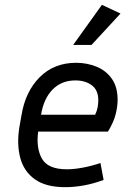

<svg xmlns="http://www.w3.org/2000/svg" viewBox="-20 -765 545 795"><path d="M409 -20Q366 -4 326 3Q286 10 250 10Q170 10 124.5 -22.5Q79 -55 64 -111Q49 -167 60 -237L69 -288Q85 -386 144.5 -445.5Q204 -505 295 -505Q340 -505 379.5 -489Q419 -473 443 -439Q467 -405 467 -352Q467 -323 458.5 -290.5Q450 -258 427 -220H138Q129 -151 154 -107.5Q179 -64 257 -64Q285 -64 321 -70.5Q357 -77 396 -90ZM292 -432Q235 -432 198 -394.5Q161 -357 150 -290H374Q382 -307 384.5 -322Q387 -337 387 -350Q387 -392 360 -412Q333 -432 292 -432ZM359 -579H283L402 -745L479 -709Z"/></svg>

Font: Inria Sans
Style: Italic
Weight: 400
Italic angle: -10°
Designer: Black Foundry Team
Foundry: Black Foundry
Version: Version 1.2; ttfautohint (v1.8.3)